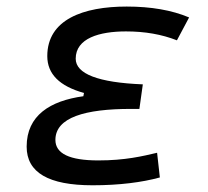

<svg xmlns="http://www.w3.org/2000/svg" viewBox="-20 -547 626 577"><path d="M258.3 9.8C338.4 9.8 406.7 1 460.4 -13.7L452.1 -87.9C408.2 -77.6 356 -64.9 275.4 -64.9C189 -64.9 146.5 -85.4 146.5 -126.5C146.5 -194.3 236.3 -219.7 373 -219.7H398.9L409.2 -293.5C274.9 -298.8 207.5 -325.2 207.5 -370.6C207.5 -432.1 278.8 -452.6 358.4 -452.6C415.5 -452.6 465.8 -443.8 511.7 -425.8L548.3 -494.6C496.1 -516.6 433.6 -527.3 360.8 -527.3C230 -527.3 122.1 -488.3 122.1 -378.4C122.1 -324.7 158.7 -288.1 232.4 -267.6L230.5 -257.8C130.9 -244.1 60.1 -200.2 60.1 -106.4C60.1 -28.3 126 9.8 258.3 9.8Z"/></svg>

Font: Cascadia Code PL SemiLight
Style: Italic
Weight: 350
Italic angle: -10°
Monospace: yes
Designer: Aaron Bell
Foundry: Saja Typeworks
Version: Version 2404.023